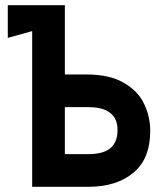

<svg xmlns="http://www.w3.org/2000/svg" viewBox="-20 -720 640 740"><path d="M433 -219Q433 -262.4 405 -284.7Q377 -307 321.8 -307H230V-126H321.8Q377.8 -126 405.4 -148.9Q433 -171.8 433 -219ZM320 0H104V-700H230V-433H313Q402.2 -433 457.2 -401Q512.2 -369 535.6 -319.5Q559 -270 559 -215Q559 -108.4 494.1 -54.2Q429.2 0 320 0ZM10 -700H110L120 -648L110 -601.8L10 -574Z"/></svg>

Font: Fliege Mono Thin
Style: Regular
Weight: 100
Version: Version 0.020;Glyphs 3.3 (3306)